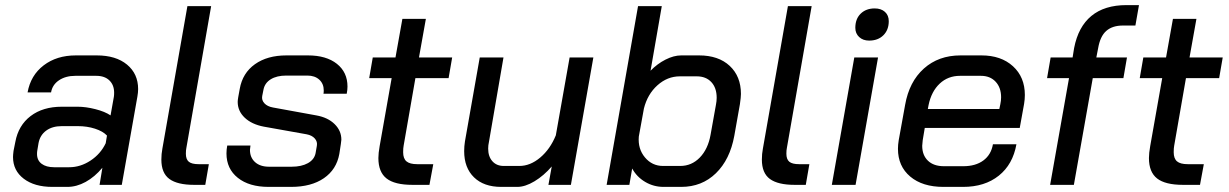

<svg xmlns="http://www.w3.org/2000/svg" viewBox="-20 -724 4815 752"><path d="M31 -109Q31 -117 33 -133L40 -168Q52 -233 100 -269.5Q148 -306 222 -306H284Q316 -306 353.5 -296.5Q391 -287 413 -272L426 -345Q427 -351 427 -361Q427 -391 408.5 -409Q390 -427 357 -427H275Q237 -427 211 -409.5Q185 -392 180 -362H88Q100 -429 151 -468Q202 -507 277 -507H359Q434 -507 477.5 -471Q521 -435 521 -375Q521 -362 518 -345L457 0H370L381 -67Q351 -31 315.5 -11.5Q280 8 244 8H185Q115 8 73 -24Q31 -56 31 -109ZM251 -69Q295 -69 334.5 -95Q374 -121 394 -163L399 -193Q383 -210 352 -220Q321 -230 285 -230H222Q185 -230 161 -212.5Q137 -195 131 -164L126 -134Q125 -129 125 -121Q125 -96 143 -82.5Q161 -69 192 -69Z M612 -99Q612 -121 616 -142L714 -700H807L710 -145Q708 -136 708 -122Q708 -100 719.5 -90.5Q731 -81 758 -81H798L784 0H740Q675 0 643.5 -23Q612 -46 612 -99Z M867 -123Q867 -138 870 -154H961Q959 -142 959 -137Q959 -107 979 -89Q999 -71 1034 -71H1122Q1161 -71 1186 -85Q1211 -99 1216 -124L1221 -153Q1224 -169 1213 -181.5Q1202 -194 1181 -198L1013 -228Q966 -237 938.5 -263Q911 -289 911 -325Q911 -331 913 -343L919 -376Q930 -438 978.5 -472.5Q1027 -507 1102 -507H1186Q1258 -507 1299.5 -474Q1341 -441 1341 -385Q1341 -372 1338 -357H1247Q1248 -362 1248 -370Q1248 -396 1230.5 -412Q1213 -428 1184 -428H1101Q1064 -428 1040.5 -413.5Q1017 -399 1012 -373L1007 -348Q1004 -332 1015.5 -319.5Q1027 -307 1049 -303L1219 -272Q1264 -264 1290.5 -238Q1317 -212 1317 -177Q1317 -172 1315 -160L1309 -121Q1298 -60 1248.5 -26Q1199 8 1120 8H1032Q956 8 911.5 -27.5Q867 -63 867 -123Z M1462 -105Q1462 -124 1467 -152L1514 -418H1426L1440 -499H1529L1556 -650H1648L1621 -499H1751L1737 -418H1607L1561 -154Q1559 -144 1559 -128Q1559 -103 1572 -92Q1585 -81 1614 -81H1677L1662 0H1595Q1526 0 1494 -25Q1462 -50 1462 -105Z M1798 -132Q1798 -151 1801 -170L1859 -499H1952L1895 -168Q1892 -155 1892 -142Q1892 -111 1908.5 -92.5Q1925 -74 1953 -74H2014Q2057 -74 2096 -107Q2135 -140 2157 -194L2211 -499H2304L2216 0H2128L2141 -72Q2110 -36 2073.5 -14Q2037 8 2006 8H1943Q1875 8 1836.5 -29.5Q1798 -67 1798 -132Z M2456 -64 2445 0H2356L2479 -700H2572L2528 -447Q2554 -474 2586.5 -490.5Q2619 -507 2648 -507H2718Q2794 -507 2838 -466Q2882 -425 2882 -356Q2882 -344 2878 -316L2856 -192Q2839 -99 2784 -45.5Q2729 8 2648 8H2579Q2540 8 2507 -11.5Q2474 -31 2456 -64ZM2644 -74Q2689 -74 2721 -107Q2753 -140 2763 -196L2784 -313Q2787 -328 2787 -341Q2787 -380 2766 -402.5Q2745 -425 2709 -425H2643Q2594 -425 2555 -390Q2516 -355 2502 -299L2482 -189Q2478 -141 2506 -107.5Q2534 -74 2577 -74Z M2964 -99Q2964 -121 2968 -142L3066 -700H3159L3062 -145Q3060 -136 3060 -122Q3060 -100 3071.5 -90.5Q3083 -81 3110 -81H3150L3136 0H3092Q3027 0 2995.5 -23Q2964 -46 2964 -99Z M3330 -615Q3330 -650 3351 -670.5Q3372 -691 3406 -691Q3431 -691 3446 -677.5Q3461 -664 3461 -641Q3461 -607 3440 -586Q3419 -565 3384 -565Q3360 -565 3345 -579Q3330 -593 3330 -615ZM3326 -499H3419L3331 0H3238Z M3497 -141Q3497 -157 3500 -175L3525 -313Q3541 -404 3598.5 -455.5Q3656 -507 3742 -507H3824Q3901 -507 3947.5 -464.5Q3994 -422 3994 -352Q3994 -335 3991 -317L3974 -223H3602L3594 -175Q3592 -159 3592 -153Q3592 -116 3614.5 -94.5Q3637 -73 3677 -73H3753Q3801 -73 3831.5 -95.5Q3862 -118 3869 -159H3961Q3947 -80 3892 -36Q3837 8 3752 8H3675Q3593 8 3545 -32.5Q3497 -73 3497 -141ZM3894 -297 3898 -316Q3901 -330 3901 -343Q3901 -381 3879.5 -404Q3858 -427 3822 -427H3740Q3693 -427 3660.5 -396.5Q3628 -366 3617 -313L3614 -297Z M4167 -418H4081L4095 -499H4181L4187 -536Q4203 -619 4254.5 -661.5Q4306 -704 4392 -704H4441L4427 -624H4378Q4337 -624 4313 -603Q4289 -582 4281 -535L4274 -499H4394L4380 -418H4260L4186 0H4093Z M4480 -105Q4480 -124 4485 -152L4532 -418H4444L4458 -499H4547L4574 -650H4666L4639 -499H4769L4755 -418H4625L4579 -154Q4577 -144 4577 -128Q4577 -103 4590 -92Q4603 -81 4632 -81H4695L4680 0H4613Q4544 0 4512 -25Q4480 -50 4480 -105Z"/></svg>

Font: Bai Jamjuree Medium
Style: Italic
Weight: 500
Italic angle: -10°
Version: Version 1.000; ttfautohint (v1.6)